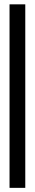

<svg xmlns="http://www.w3.org/2000/svg" viewBox="-20 -777 162 894"><path d="M97.7 -756.8V97.7H24.4V-756.8Z"/></svg>

Font: Alegre Sans
Style: Regular
Weight: 400
Width: 3
Designer: GrandChaos9000
Version: Version 1.2.6 - August 1, 2014